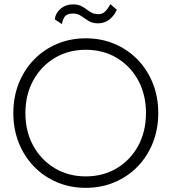

<svg xmlns="http://www.w3.org/2000/svg" viewBox="-20 -893 824 922"><path d="M243 -800Q247 -831 271.5 -851.5Q296 -872 330 -872Q353 -872 368 -865Q383 -858 395 -848.5Q407 -839 420.5 -832Q434 -825 454 -825Q471 -825 484 -837Q497 -849 510 -873L541 -846Q529 -818 505.5 -799.5Q482 -781 451 -781Q423 -781 404.5 -793Q386 -805 369.5 -816.5Q353 -828 330 -828Q299 -828 288.5 -809.5Q278 -791 278 -777ZM44 -350Q44 -427 70 -492.5Q96 -558 143 -606.5Q190 -655 253.5 -682Q317 -709 392 -709Q467 -709 530.5 -682Q594 -655 641 -606.5Q688 -558 714 -492.5Q740 -427 740 -350Q740 -273 714 -207.5Q688 -142 641 -93.5Q594 -45 530.5 -18Q467 9 392 9Q317 9 253.5 -18Q190 -45 143 -93.5Q96 -142 70 -207.5Q44 -273 44 -350ZM102 -350Q102 -262 139.5 -193.5Q177 -125 242.5 -85.5Q308 -46 392 -46Q476 -46 541.5 -85.5Q607 -125 644 -193.5Q681 -262 681 -350Q681 -438 644 -506.5Q607 -575 541.5 -614.5Q476 -654 392 -654Q308 -654 242.5 -614.5Q177 -575 139.5 -506.5Q102 -438 102 -350Z"/></svg>

Font: Jost* Light
Style: Regular
Weight: 300
Version: Version 3.7